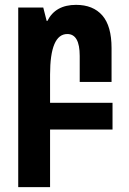

<svg xmlns="http://www.w3.org/2000/svg" viewBox="-20 -532 532 790"><path d="M55 238V-501H158L172 -446H175Q208 -512 293 -512Q363 -512 401 -468.5Q439 -425 439 -334V-195H308V-302Q308 -392 257 -392Q186 -392 186 -225V-109H443V1H186V238Z"/></svg>

Font: Noto Sans Armenian ExtraCondensed
Style: Bold
Weight: 700
Width: 2
Designer: Monotype Design Team
Foundry: Monotype Imaging Inc.
Version: Version 2.008; ttfautohint (v1.8.4.7-5d5b)